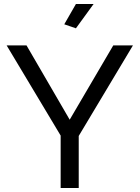

<svg xmlns="http://www.w3.org/2000/svg" viewBox="-20 -936 695 956"><path d="M358 -795 300 -815 358 -916H446ZM112 -710 327 -340 544 -710H642L372 -259V0H282V-261L13 -710Z"/></svg>

Font: Raleway-v4020 Medium
Style: Regular
Weight: 500
Designer: Matt McInerney, Pablo Impallari, Rodrigo Fuenzalida
Foundry: Matt McInerney, Pablo Impallari, Rodrigo Fuenzalida
Version: Version 4.020;PS 004.020;hotconv 1.0.88;makeotf.lib2.5.64775